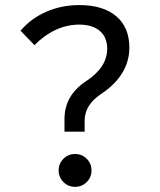

<svg xmlns="http://www.w3.org/2000/svg" viewBox="-20 -723 626 753"><path d="M232.9 -206.5V-256.3Q232.9 -348.1 316.4 -403.8Q400.4 -458.5 400.4 -531.7Q400.4 -576.7 371.6 -601.6Q342.8 -626.5 290 -626.5Q242.7 -626.5 197.8 -605.5Q152.8 -584.5 115.2 -545.9L60.5 -602.5Q101.1 -650.4 161.1 -676.8Q221.2 -703.1 291 -703.1Q384.3 -703.1 435.8 -659.4Q487.3 -615.7 487.3 -536.6Q487.3 -428.2 376 -354Q312 -311.5 312 -249.5V-206.5ZM274.4 9.8Q247.6 9.8 228.8 -9Q210 -27.8 210 -54.7Q210 -81.5 228.8 -100.3Q247.6 -119.1 274.4 -119.1Q301.3 -119.1 320.1 -100.3Q338.9 -81.5 338.9 -54.7Q338.9 -27.8 320.1 -9Q301.3 9.8 274.4 9.8Z"/></svg>

Font: Cascadia Code NF SemiLight
Style: Regular
Weight: 350
Monospace: yes
Designer: Aaron Bell
Foundry: Saja Typeworks
Version: Version 2404.023; ttfautohint (v1.8.4)